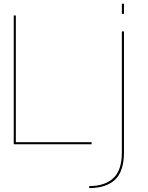

<svg xmlns="http://www.w3.org/2000/svg" viewBox="-20 -756 778 1006"><path d="M52 0H460V-11H63V-675H52ZM447.5 229.5Q535.5 229.5 582.5 185.8Q629.5 142 629.5 41.5V-591.5H618.5V42Q618.5 136 573.8 177.5Q529 219 447.5 219ZM618.5 -736.5V-683.5H629.5V-736.5Z"/></svg>

Font: Anybody SemiExpanded Thin
Style: Regular
Weight: 250
Width: 6
Version: Version 1.113;gftools[0.9.25]